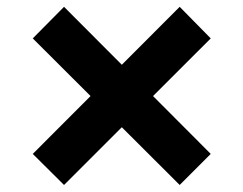

<svg xmlns="http://www.w3.org/2000/svg" viewBox="-20 -566 700 552"><path d="M496.6 -34.2 74.2 -455.6 164.1 -546.4 585.9 -123.5ZM164.1 -34.2 74.2 -123.5 496.6 -546.4 585.9 -455.6Z"/></svg>

Font: Inter 28pt
Style: Bold
Weight: 700
Designer: Rasmus Andersson
Foundry: rsms
Version: Version 4.001;git-66647c0bb